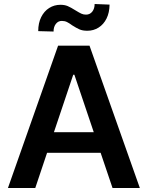

<svg xmlns="http://www.w3.org/2000/svg" viewBox="-20 -934 733 954"><path d="M19.5 0 268.6 -707H424.8L674.8 0H539.1L480 -174.8H213.9L155.3 0ZM445.8 -277.3 349.6 -562.5H343.8L248 -277.3ZM280.3 -910.2Q301.3 -910.2 316.7 -903.6Q332 -897 354.5 -882.8Q373.5 -871.1 384 -866.2Q394.5 -861.3 407.2 -861.3Q426.8 -861.3 438.5 -876.2Q450.2 -891.1 450.2 -914.1L524.4 -911.1Q523.9 -871.1 509.3 -841.8Q494.6 -812.5 469.7 -796.9Q444.8 -781.2 414.1 -781.2Q390.1 -781.2 374.8 -788.1Q359.4 -794.9 337.9 -808.6Q323.7 -819.3 312.5 -824.7Q301.3 -830.1 287.1 -830.1Q269 -830.1 257.6 -815.4Q246.1 -800.8 246.1 -777.3L169.9 -779.3Q169.9 -819.3 184.6 -848.9Q199.2 -878.4 224.4 -894.3Q249.5 -910.2 280.3 -910.2Z"/></svg>

Font: WEMIX Pretendard SemiBold
Style: Regular
Weight: 600
Designer: Base glyphs from Inter by Rasmus Andersson; Hangeul glyphs from Noto Sans CJK(Source Han Sans) by Jang Soo-young and Kan
Foundry: Kil Hyung-jin
Version: Version 1.000